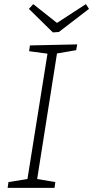

<svg xmlns="http://www.w3.org/2000/svg" viewBox="-20 -910 451 930"><path d="M349 -667 256 -651 160 -43 248 -28 244 0H17L21 -28L113 -43L210 -650L121 -662L125 -690L354 -695ZM396 -890 411 -867 265 -755 236 -753 120 -867 141 -890 256 -799Z"/></svg>

Font: Bitter Light
Style: Italic
Weight: 300
Italic angle: -9°
Designer: Sol Matas, and Bitter project Authors
Foundry: Sol Matas
Version: Version 2.001